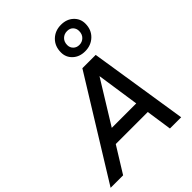

<svg xmlns="http://www.w3.org/2000/svg" viewBox="-331 -1153 1293 1293"><g transform="rotate(-45 316.0 -506.5)"><path d="M-52 0 383 -704H510L620 0H513L486 -184H181L67 0ZM239 -280H472L427 -585ZM488 -1013Q542 -1013 576 -981Q610 -949 610 -902Q610 -844 572 -807.5Q534 -771 477 -771Q424 -771 390 -802.5Q356 -834 356 -881Q356 -940 393.5 -976.5Q431 -1013 488 -1013ZM487 -954Q459 -954 440 -935.5Q421 -917 421 -886Q421 -862 437.5 -845.5Q454 -829 480 -829Q507 -829 526 -847.5Q545 -866 545 -897Q545 -921 529.5 -937.5Q514 -954 487 -954Z"/></g></svg>

Font: Prodigy Sans Medium
Style: Italic
Weight: 500
Italic angle: -13°
Designer: Wei Huang
Foundry: Wei Huang
Version: Version 1.003; ttfautohint (v1.8.3)